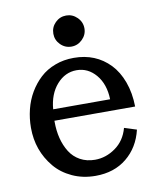

<svg xmlns="http://www.w3.org/2000/svg" viewBox="-84 -802 730 882"><g transform="rotate(-10 281.0 -361.5)"><path d="M291 13.2Q231.4 13.2 182.4 -9.5Q133.3 -32.2 101.6 -70.3Q36.1 -149.4 36.1 -255.4Q36.1 -299.3 46.4 -340.8Q56.6 -382.3 77.6 -418Q98.6 -453.6 127.9 -480.7Q157.2 -507.8 197.8 -522.9Q237.3 -538.1 285.2 -538.1Q387.2 -538.1 453.1 -469.7Q485.4 -436 504.4 -384.5Q523.4 -333 524.4 -269H147.9V-265.1Q147.9 -180.2 184.1 -122.1Q202.1 -93.3 232.2 -76.7Q262.2 -60.1 301.3 -60.1Q352.1 -60.1 396.7 -91.8Q441.4 -123.5 457 -181.2L514.2 -163.1Q495.1 -82.5 436.5 -34.7Q377.9 13.2 291 13.2ZM151.4 -321.8H417Q415 -392.6 378.2 -436.3Q341.3 -480 288.1 -480Q234.4 -480 195.8 -436.3Q157.2 -392.6 151.4 -321.8ZM284.7 -590.8Q254.9 -590.8 233.6 -612.3Q212.4 -633.8 212.4 -663.1Q212.4 -693.4 233.6 -714.6Q254.9 -735.8 284.7 -735.8Q314 -735.8 335.7 -714.4Q357.4 -692.9 357.4 -663.1Q357.4 -633.8 335.7 -612.3Q314 -590.8 284.7 -590.8Z"/></g></svg>

Font: Trocchi
Style: Regular
Weight: 400
Designer: Vernon Adams
Foundry: Vernon Adams
Version: Version 1.101; ttfautohint (v1.8.4.7-5d5b);gftools[0.9.27]